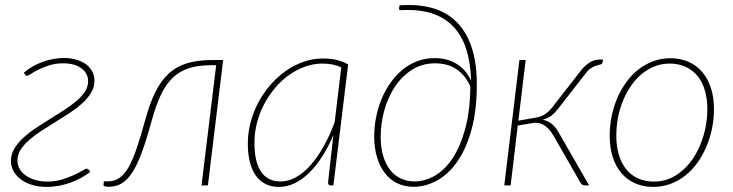

<svg xmlns="http://www.w3.org/2000/svg" viewBox="-20 -729 2884 755"><path d="M231.5 -501Q256 -501 277.8 -495Q299.5 -489 316 -477.8Q332.5 -466.5 342 -449.5Q351.5 -432.5 351.5 -411Q351.5 -386.5 338.5 -364.8Q325.5 -343 304.2 -323.5Q283 -304 255.8 -286Q228.5 -268 200 -250.5Q171.5 -233 144.2 -215.5Q117 -198 95.8 -179.5Q74.5 -161 61.5 -141Q48.5 -121 48.5 -98.5Q48.5 -80 57.2 -64.8Q66 -49.5 81.8 -38.5Q97.5 -27.5 119.2 -21.2Q141 -15 166.5 -15Q197 -15 223 -23Q249 -31 269.2 -40.2Q289.5 -49.5 302.8 -57.5Q316 -65.5 320.5 -65.5Q327.5 -65.5 331 -58.5L335 -53Q299 -25.5 254.2 -9.8Q209.5 6 164 6Q131 6 105 -2.2Q79 -10.5 60.8 -24.5Q42.5 -38.5 32.8 -57Q23 -75.5 23 -96.5Q23 -121.5 36 -143.8Q49 -166 70.5 -186Q92 -206 119.2 -224.2Q146.5 -242.5 174.8 -260Q203 -277.5 230.2 -295Q257.5 -312.5 279 -330.5Q300.5 -348.5 313.5 -368Q326.5 -387.5 326.5 -409Q326.5 -440.5 300.2 -460.2Q274 -480 228 -480Q199 -480 175 -472.5Q151 -465 132.8 -456Q114.5 -447 102.8 -439.2Q91 -431.5 86.5 -431Q85 -430.5 82.8 -431.2Q80.5 -432 79.5 -434.5L74 -443.5Q89.5 -457 108.5 -467.8Q127.5 -478.5 148.2 -486Q169 -493.5 190.2 -497.2Q211.5 -501 231.5 -501Z M551 -257Q568.5 -321.5 590.5 -366.2Q612.5 -411 643 -439.2Q673.5 -467.5 715.2 -480.2Q757 -493 814 -493H857.5L797.5 0H772.5L830 -472.5H810Q759.5 -472.5 722.8 -460.8Q686 -449 659 -423Q632 -397 612.5 -355.8Q593 -314.5 577 -256Q557 -182.5 538.8 -132.5Q520.5 -82.5 500.8 -51.8Q481 -21 458.5 -7.8Q436 5.5 407.5 5.5Q386 5.5 387 -2.5L388.5 -16H405.5Q430.5 -16 450 -29.5Q469.5 -43 486 -72.2Q502.5 -101.5 518 -147.2Q533.5 -193 551 -257Z M1322 -464Q1305 -472 1286.8 -475.5Q1268.5 -479 1248 -479Q1213 -479 1179.5 -467Q1146 -455 1116.2 -433.8Q1086.5 -412.5 1061.8 -383.2Q1037 -354 1018.8 -319.5Q1000.5 -285 990.5 -246.2Q980.5 -207.5 980.5 -167.5Q980.5 -132 986.5 -104Q992.5 -76 1005 -56.2Q1017.5 -36.5 1036.8 -26Q1056 -15.5 1083 -15.5Q1114 -15.5 1143.8 -32Q1173.5 -48.5 1200.8 -79Q1228 -109.5 1252.2 -152.5Q1276.5 -195.5 1296 -248.5ZM1291 -198Q1272 -153 1248.2 -115.5Q1224.5 -78 1197.2 -51Q1170 -24 1139.8 -9Q1109.5 6 1077 6Q1045 6 1022 -6.5Q999 -19 984 -41.5Q969 -64 961.8 -95.2Q954.5 -126.5 954.5 -164.5Q954.5 -207 965.5 -248.2Q976.5 -289.5 996.2 -326.8Q1016 -364 1043.5 -395.5Q1071 -427 1103.8 -450Q1136.5 -473 1173.5 -486Q1210.5 -499 1250 -499Q1278.5 -499 1302.2 -493.8Q1326 -488.5 1349 -475.5L1291 0H1280Q1274 0 1272 -3.8Q1270 -7.5 1270 -11.5Z M1610 -15.5Q1650.5 -15.5 1689.5 -37.8Q1728.5 -60 1759.2 -106Q1790 -152 1809.2 -222.2Q1828.5 -292.5 1829.5 -388.5Q1812.5 -430 1777.5 -455Q1742.5 -480 1691 -480Q1640 -480 1600 -454.5Q1560 -429 1532.8 -387.8Q1505.5 -346.5 1491.2 -295Q1477 -243.5 1477 -191.5Q1477 -148 1487 -115.2Q1497 -82.5 1514.5 -60.2Q1532 -38 1556.5 -26.8Q1581 -15.5 1610 -15.5ZM1551 -708Q1703 -719 1779 -639Q1855 -559 1855 -397Q1855 -294.5 1834 -218.8Q1813 -143 1778 -93.2Q1743 -43.5 1698.2 -19Q1653.5 5.5 1606 5.5Q1571 5.5 1542.5 -8.2Q1514 -22 1493.8 -47.8Q1473.5 -73.5 1462.5 -110.5Q1451.5 -147.5 1451.5 -193.5Q1451.5 -230 1458.8 -267.2Q1466 -304.5 1480 -338.5Q1494 -372.5 1514.5 -402Q1535 -431.5 1561.2 -453.5Q1587.5 -475.5 1619.5 -488Q1651.5 -500.5 1689 -500.5Q1738.5 -500.5 1775.8 -477.8Q1813 -455 1832.5 -411Q1830.5 -483 1813 -536.8Q1795.5 -590.5 1761.5 -625.8Q1727.5 -661 1676.2 -677Q1625 -693 1555.5 -689Q1551 -689 1549.8 -691.2Q1548.5 -693.5 1549.5 -696.5Z M2260 -446Q2275.5 -467.5 2295.5 -481.2Q2315.5 -495 2338.5 -495H2351.5L2349 -482Q2347.5 -477 2341.2 -475.5Q2335 -474 2325.8 -471.2Q2316.5 -468.5 2305.5 -462Q2294.5 -455.5 2283.5 -441L2175.5 -302.5Q2162 -285 2148.8 -274.5Q2135.5 -264 2114 -258.5Q2136.5 -253.5 2152 -239.8Q2167.5 -226 2179 -204.5L2296.5 0H2282Q2275 0 2270.8 -2.2Q2266.5 -4.5 2263.5 -9L2156 -196.5Q2144 -217.5 2126 -232Q2108 -246.5 2083.5 -246.5L2016 -235.5L1988 0H1963L2022.5 -493H2047L2018.5 -254.5L2087 -266.5Q2108 -270 2122.8 -279.8Q2137.5 -289.5 2150.5 -305.5Z M2551.5 -15Q2598.5 -15 2637.2 -39.2Q2676 -63.5 2703.5 -103.5Q2731 -143.5 2746.2 -194.8Q2761.5 -246 2761.5 -300Q2761.5 -342 2751.2 -375.2Q2741 -408.5 2721.8 -431.5Q2702.5 -454.5 2675 -466.8Q2647.5 -479 2613.5 -479Q2582 -479 2554.2 -468Q2526.5 -457 2503.2 -437.8Q2480 -418.5 2461.5 -391.8Q2443 -365 2430 -333.5Q2417 -302 2410.2 -266.8Q2403.5 -231.5 2403.5 -195Q2403.5 -153 2413.8 -119.5Q2424 -86 2443 -62.8Q2462 -39.5 2489.5 -27.2Q2517 -15 2551.5 -15ZM2549 6Q2509.5 6 2477.8 -8Q2446 -22 2423.8 -48Q2401.5 -74 2389.5 -111.2Q2377.5 -148.5 2377.5 -195Q2377.5 -234 2385.2 -272Q2393 -310 2407.5 -343.8Q2422 -377.5 2443 -406.2Q2464 -435 2490.5 -455.8Q2517 -476.5 2548.5 -488.2Q2580 -500 2616 -500Q2655.5 -500 2687.2 -486Q2719 -472 2741.2 -446Q2763.5 -420 2775.5 -383Q2787.5 -346 2787.5 -300Q2787.5 -261 2779.8 -223.2Q2772 -185.5 2757.5 -151.5Q2743 -117.5 2722 -88.5Q2701 -59.5 2674.5 -38.5Q2648 -17.5 2616.2 -5.8Q2584.5 6 2549 6Z"/></svg>

Font: Lato ExtraLight
Style: Italic
Weight: 275
Italic angle: -7°
Designer: Lukasz Dziedzic with Adam Twardoch and Botio Nikoltchev
Foundry: tyPoland Lukasz Dziedzic
Version: Version 2.015; 2015-08-06; http://www.latofonts.com/